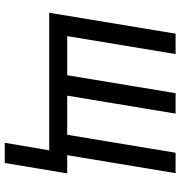

<svg xmlns="http://www.w3.org/2000/svg" viewBox="4 -564 743 790"><g transform="rotate(90 375.0 -168.5)"><path d="M567 183 598 0H32L118 -520H202L128 -74H289L363 -520H447L373 -74H534L608 -520H692L618 -74H693L650 183Z"/></g></svg>

Font: Iosevka Custom Oblique
Style: Regular
Weight: 400
Italic angle: -9°
Designer: Belleve Invis
Foundry: Belleve Invis
Version: Version 27.0.1